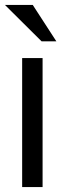

<svg xmlns="http://www.w3.org/2000/svg" viewBox="-20 -760 262 780"><path d="M113 -740 209 -592H149L0 -740ZM153 -524V0H70V-524Z"/></svg>

Font: Autonym
Style: Regular
Weight: 500
Version: Version 1.0.20131126